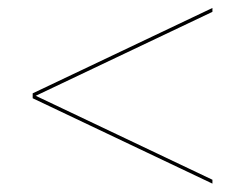

<svg xmlns="http://www.w3.org/2000/svg" viewBox="-20 -622 600 470"><path d="M60 -381.5 500 -172.5V-182L67.5 -387.5L500 -593V-602.5L60 -393.5Z"/></svg>

Font: Bodoni* 24pt Medium
Style: Regular
Weight: 500
Version: Version 2.3